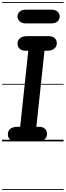

<svg xmlns="http://www.w3.org/2000/svg" viewBox="-25 -1349 627 1832"><path d="M125.5 0Q90.5 0 70.2 -18.2Q50 -36.5 50 -67.5Q50 -101 74 -120Q98 -139 140 -139H167.5L245 -865H218Q184 -865 163.2 -883.5Q142.5 -902 142.5 -934Q142.5 -966 166.5 -985Q190.5 -1004 232 -1004H440.5Q475.5 -1004 496.2 -985.8Q517 -967.5 517 -936.5Q517 -904.5 492.8 -884.8Q468.5 -865 427.5 -865H399.5L322 -139H348Q383 -139 403.2 -120.8Q423.5 -102.5 423.5 -71.5Q423.5 -38.5 399.5 -19.2Q375.5 0 333.5 0ZM125.5 0Q90.5 0 70.2 -18.2Q50 -36.5 50 -67.5Q50 -101 74 -120Q98 -139 140 -139H167.5L245 -865H218Q184 -865 163.2 -883.5Q142.5 -902 142.5 -934Q142.5 -966 166.5 -985Q190.5 -1004 232 -1004H440.5Q475.5 -1004 496.2 -985.8Q517 -967.5 517 -936.5Q517 -904.5 492.8 -884.8Q468.5 -865 427.5 -865H399.5L322 -139H348Q383 -139 403.2 -120.8Q423.5 -102.5 423.5 -71.5Q423.5 -38.5 399.5 -19.2Q375.5 0 333.5 0ZM219 -1126Q184 -1126 163 -1145Q142 -1164 142 -1191.5Q142 -1219.5 163 -1238Q184 -1256.5 219 -1256.5H468.5Q504 -1256.5 524.2 -1238Q544.5 -1219.5 544.5 -1191.5Q544.5 -1165 524.2 -1145.5Q504 -1126 468.5 -1126ZM-5 455H582V463H-5ZM-5 -16H582V0H-5ZM-5 -549H582V-541H-5ZM-5 -1329H582V-1321H-5Z"/></svg>

Font: Edu SA Dotted Guide
Style: Regular
Weight: 400
Designer: Tina and Corey Anderson, Eben Sorkin, Mirko Velimirovic
Foundry: Google for Education
Version: Version 2.000